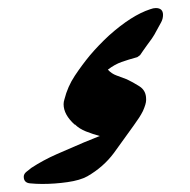

<svg xmlns="http://www.w3.org/2000/svg" viewBox="-20 -457 471 477"><path d="M85 0Q70 0 54.5 -1.5Q39 -3 39 -18Q39 -25 46 -30.5Q53 -36 58 -40Q87 -59 121 -74Q155 -89 188 -103L225 -118L228 -119Q210 -124 193.5 -130.5Q177 -137 166 -148V-147Q138 -172 138 -198Q138 -201 138.5 -204Q139 -207 140 -210Q148 -242 166 -269Q184 -296 203 -319Q214 -332 226 -344.5Q238 -357 251 -369Q307 -419 353 -434Q361 -437 367 -437Q385 -437 385 -420Q385 -410 380 -401Q375 -392 369 -381Q364 -371 357.5 -361.5Q351 -352 344 -343Q339 -336 335.5 -331Q332 -326 328 -320L321 -315Q299 -309 282 -303Q265 -297 248 -284Q257 -274 269.5 -269.5Q282 -265 295 -260Q310 -253 326.5 -242.5Q343 -232 343 -211V-208Q343 -199 335 -181Q331 -173 325.5 -164.5Q320 -156 312 -145L263 -77Q237 -42 197 -19Q179 -9 147.5 -4.5Q116 0 85 0Z"/></svg>

Font: Aref Ruqaa Ink
Style: Bold
Weight: 700
Designer: Abdullah Aref
Version: Version 1.005